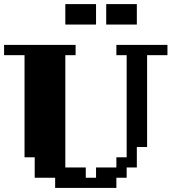

<svg xmlns="http://www.w3.org/2000/svg" viewBox="-20 -920 840 940"><path d="M549.8 -49.8V0H250V-49.8H149.9V-149.9H100.1V-649.9H0V-700.2H350.1V-649.9H299.8V-100.1H399.9V-49.8H450.2V-100.1H549.8V-149.9H600.1V-649.9H549.8V-700.2H799.8V-649.9H700.2V-200.2H649.9V-100.1H600.1V-49.8ZM299.8 -799.8V-899.9H450.2V-799.8ZM500 -799.8V-899.9H649.9V-799.8Z"/></svg>

Font: Redaction 50
Style: Bold
Weight: 700
Designer: Jeremy Mickel / Forest Young
Foundry: MCKL
Version: Version 2.001;hotconv 1.0.113;makeotfexe 2.5.65598 DEVELOPME